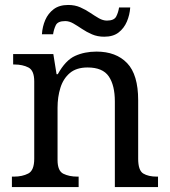

<svg xmlns="http://www.w3.org/2000/svg" viewBox="-20 -754 685 774"><path d="M28 0V-42H36Q70 -42 94 -54.5Q118 -67 118 -114V-426Q118 -470 94.5 -482Q71 -494 38 -494H33V-536H195L208 -455H213Q244 -511 282.5 -528.5Q321 -546 369 -546Q448 -546 492.5 -499.5Q537 -453 537 -350V-114Q537 -67 557.5 -54.5Q578 -42 612 -42H617V0H443V-345Q443 -410 418.5 -446Q394 -482 333 -482Q288 -482 261.5 -459.5Q235 -437 223.5 -400Q212 -363 212 -320V-109Q212 -65 235.5 -53.5Q259 -42 292 -42H297V0ZM400 -606Q373 -606 351 -615.5Q329 -625 310.5 -637.5Q292 -650 275.5 -659.5Q259 -669 243 -669Q213 -669 205 -652.5Q197 -636 194 -616H149Q151 -647 162.5 -673.5Q174 -700 196.5 -717Q219 -734 255 -734Q282 -734 303.5 -724.5Q325 -715 343.5 -702.5Q362 -690 378.5 -680.5Q395 -671 411 -671Q440 -671 448.5 -687.5Q457 -704 460 -724H505Q503 -694 491.5 -667Q480 -640 458 -623Q436 -606 400 -606Z"/></svg>

Font: Noto Serif Grantha
Style: Regular
Weight: 400
Designer: Monotype Design Team
Foundry: Monotype Imaging Inc.
Version: Version 2.004; ttfautohint (v1.8.4.7-5d5b)